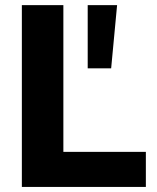

<svg xmlns="http://www.w3.org/2000/svg" viewBox="-20 -739 621 759"><path d="M556.6 0V-138.7H230.5V-718.8H66.4V0ZM419.4 -468.8 442.9 -718.8H326.7V-468.8Z"/></svg>

Font: Winston ExtraBold
Style: Regular
Weight: 800
Designer: Vernon Adams, Kim Jin-seong, David Berlow, Cristiano Sobral
Foundry: The Winston Project Authors
Version: Version 3.004